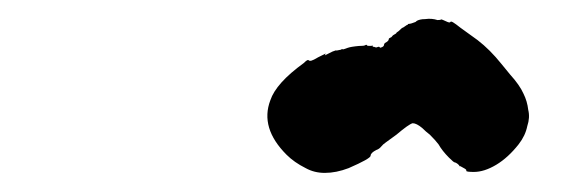

<svg xmlns="http://www.w3.org/2000/svg" viewBox="-20 -833 587 201"><path d="M425 -813Q432 -814 438 -812Q441 -812 441.5 -812.5Q442 -813 444 -812Q446 -811 448.5 -810Q451 -809 451.5 -810Q452 -811 454.5 -809.5Q457 -808 462 -804Q469 -799 480 -791Q493 -781 505 -766Q509 -761 514 -755Q524 -744 528 -735Q532 -727 533 -718Q535 -710 532 -701Q530 -691 523 -682Q512 -668 499.5 -660.5Q487 -653 476 -653Q469 -653 468 -654Q469 -655 466.5 -656.5Q464 -658 462 -659Q461 -659 461 -659Q461 -660 459 -661.5Q457 -663 456 -663Q455 -663 450 -668Q443 -675 439 -682Q436 -686 430 -692Q426 -695 422 -699Q416 -704 412 -704Q408 -703 395 -692Q387 -686 384 -684Q381 -682 379 -679.5Q377 -677 374 -676Q368 -673 368 -670Q368 -667 345 -657Q332 -652 320 -652Q309 -652 300 -657Q288 -663 280 -671Q252 -699 263 -728Q269 -746 298 -767Q302 -771 303 -770Q304 -769 306 -769.5Q308 -770 313 -773L315 -774L321 -777Q320 -775 320 -775Q320 -775 328 -779Q333 -781 332 -780L337 -781Q338 -782 338.5 -781.5Q339 -781 341.5 -782Q344 -783 346 -783.5Q348 -784 352 -784.5Q356 -785 358.5 -785Q361 -785 362 -785.5Q363 -786 363 -786H364Q364 -785 366 -785H367H369Q370 -786 370 -785Q370 -784 371 -784Q372 -784 373 -783.5Q374 -783 376 -784H377L378 -783Q382 -784 382 -786Q382 -787 383 -788Q387 -790 387 -792Q387 -793 388.5 -793.5Q390 -794 390.5 -795Q391 -796 393 -797Q395 -798 395 -798.5Q395 -799 396 -799.5Q397 -800 399 -802Q401 -804 401.5 -804Q402 -804 404 -805.5Q406 -807 406.5 -807Q407 -807 407 -807.5Q407 -808 408 -808Q410 -808 415 -810Q416 -811 417 -811.5Q418 -812 420 -812.5Q422 -813 425 -813Z"/></svg>

Font: TT2020 Style B
Style: Italic
Weight: 400
Italic angle: -15°
Version: Version 0.2.000